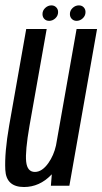

<svg xmlns="http://www.w3.org/2000/svg" viewBox="-20 -708 390 732"><path d="M174 0 177.5 -43.5Q176.5 -42.5 175.5 -41.5Q130.5 5 71.5 5Q3.5 5 0.2 -60.5Q-3 -126 15 -229.5L80 -597.5H158L92.5 -228.5Q75.5 -130.5 79.8 -91.5Q84 -52.5 113 -52.5Q140.5 -52.5 164.5 -86.5Q185 -115.5 193.5 -153.5L272 -597.5H350L244.5 0ZM272 -628.5Q261 -628.5 253.8 -635.8Q246.5 -643 246.5 -654.5Q246.5 -668 257 -677.8Q267.5 -687.5 280.5 -687.5Q292 -687.5 299 -680.2Q306 -673 306 -662Q306 -648 295.5 -638.2Q285 -628.5 272 -628.5ZM167.5 -628.5Q156 -628.5 149 -635.8Q142 -643 142 -654.5Q142 -668 152.5 -677.8Q163 -687.5 176 -687.5Q187 -687.5 194.2 -680.2Q201.5 -673 201.5 -662Q201.5 -648 191 -638.2Q180.5 -628.5 167.5 -628.5Z"/></svg>

Font: Anybody Condensed Regular
Style: Italic
Weight: 400
Width: 3
Italic angle: -10°
Designer: Tyler Finck
Foundry: Etcetera Type Company
Version: Version 1.010; ttfautohint (v1.8.3) -l 8 -r 50 -G 200 -x 14 